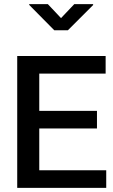

<svg xmlns="http://www.w3.org/2000/svg" viewBox="-20 -911 549 931"><path d="M450.2 -373.5V-288.1H170.4V-85.4H495.1V0H63.5V-639.6H492.2V-554.2H170.4V-373.5ZM431.6 -891.1V-886.7L309.1 -764.2H243.2L121.6 -887.2V-891.1H211.9L275.9 -823.2L340.3 -891.1Z"/></svg>

Font: Yantramanav Medium
Style: Regular
Weight: 500
Version: Version 1.001;PS 1.0;hotconv 1.0.72;makeotf.lib2.5.5900; ttf